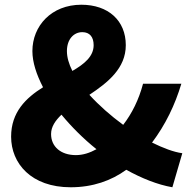

<svg xmlns="http://www.w3.org/2000/svg" viewBox="-20 -778 813 812"><path d="M279 14C372 14 451 -14 514 -60C579 -24 646 3 709 14L751 -130C714 -135 670 -152 623 -175C680 -251 720 -334 747 -424H585C567 -356 538 -298 501 -250C449 -288 399 -332 358 -377C436 -429 512 -489 512 -587C512 -691 438 -758 324 -758C197 -758 117 -668 117 -562C117 -515 134 -463 162 -409C90 -364 27 -304 27 -200C27 -87 112 14 279 14ZM388 -147C359 -131 330 -122 301 -122C237 -122 196 -158 196 -211C196 -242 214 -268 240 -293C283 -241 333 -191 388 -147ZM286 -478C271 -508 263 -536 263 -562C263 -612 292 -642 328 -642C360 -642 376 -621 376 -587C376 -540 338 -508 286 -478Z"/></svg>

Font: Noto Sans CJK TC Black
Style: Regular
Weight: 900
Designer: Ryoko NISHIZUKA 西塚涼子 (kana, bopomofo & ideographs); Paul D. Hunt (Latin, Greek & Cyrillic); Sandoll Communications 산돌커뮤니
Foundry: Adobe
Version: Version 2.004;hotconv 1.0.118;makeotfexe 2.5.65603